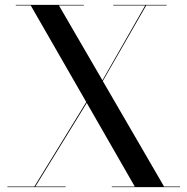

<svg xmlns="http://www.w3.org/2000/svg" viewBox="-20 -770 770 790"><path d="M10.5 -2.5H121.5L335 -350L106.5 -747.5H45V-750H325V-747.5H222.5L401.5 -439.5L577.5 -747.5H446V-750H665.5V-747.5H581.5L403 -436.5L655 -2.5H720.5V0H440V-2.5H534.5L337 -346.5L125.5 -2.5H250V0H10.5Z"/></svg>

Font: Bodoni* 72pt
Style: Regular
Weight: 400
Version: Version 2.3